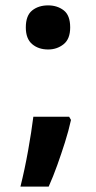

<svg xmlns="http://www.w3.org/2000/svg" viewBox="-20 -575 358 714"><path d="M237 -141 244 -129Q235 -88 221.5 -45.5Q208 -3 193 39Q178 81 161 119H56Q72 55 84.5 -15Q97 -85 104 -141ZM159 -391Q123 -391 99.5 -411Q76 -431 76 -473Q76 -517 99.5 -536Q123 -555 159 -555Q193 -555 217 -536.5Q241 -518 241 -473Q241 -430 216.5 -410.5Q192 -391 159 -391Z"/></svg>

Font: Noto Sans Bengali SemiCondensed
Style: Bold
Weight: 700
Width: 4
Designer: Jelle Bosma - Monotype Design Team
Foundry: Monotype Imaging Inc.
Version: Version 2.003